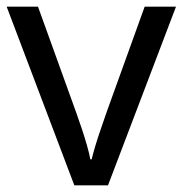

<svg xmlns="http://www.w3.org/2000/svg" viewBox="-20 -556 548 576"><path d="M203 0 0 -536H94L208 -220Q216 -198 225 -171Q234 -144 241 -119.5Q248 -95 251 -78H255Q259 -95 266.5 -120Q274 -145 283.5 -172Q293 -199 300 -220L414 -536H508L304 0Z"/></svg>

Font: Noto Sans Armenian
Style: Regular
Weight: 400
Designer: Monotype Design Team
Foundry: Monotype Imaging Inc.
Version: Version 2.007